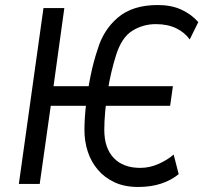

<svg xmlns="http://www.w3.org/2000/svg" viewBox="-20 -732 809 764"><path d="M55 0 153 -700H236L193 -389H363L352 -311H182L138 0ZM530 12Q476 12 436 -6.5Q396 -25 369 -57Q342 -89 329 -129.5Q316 -170 316 -214Q316 -261 322.5 -317.5Q329 -374 340.5 -430.5Q352 -487 368 -534Q391 -613 449.5 -662.5Q508 -712 608 -712Q662 -712 702 -693.5Q742 -675 769 -644L735 -575Q715 -603 681 -619.5Q647 -636 600 -636Q549 -636 506.5 -609.5Q464 -583 442 -513Q432 -482 423 -444Q414 -406 408 -366Q402 -326 398.5 -287Q395 -248 395 -215Q395 -143 432.5 -103.5Q470 -64 538 -64Q576 -64 611.5 -80Q647 -96 671 -117L691 -39Q662 -15 621.5 -1.5Q581 12 530 12ZM379 -311 390 -389H668L657 -311Z"/></svg>

Font: Finlandica
Style: Italic
Weight: 400
Italic angle: -8°
Designer: Niklas Ekholm, Juho Hiilivirta, Jaakko Suomalainen
Foundry: Helsinki Type Studio
Version: Version 1.064